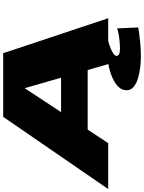

<svg xmlns="http://www.w3.org/2000/svg" viewBox="134 -850 925 1234"><g transform="rotate(-90 597.0 -232.5)"><path d="M-0.5 0 463.5 -675H872.5L1097.5 0H802.5L764.5 -132H381.5L294.5 0ZM494 -303H715L648 -536H647ZM851.5 210Q820 210 782.8 205.8Q745.5 201.5 711.8 191.5Q678 181.5 656.2 163.5Q634.5 145.5 634.5 118.5Q634.5 93 649.8 73.8Q665 54.5 688.2 40.8Q711.5 27 736.5 18.2Q761.5 9.5 781 5.2Q800.5 1 808 0H950Q945.5 1 930.5 5.8Q915.5 10.5 898.2 18Q881 25.5 868.2 34.5Q855.5 43.5 855.5 53.5Q855.5 63 865 69.2Q874.5 75.5 901.5 75.5Q922 75.5 947.5 73.2Q973 71 996.2 66.8Q1019.5 62.5 1032 57L1038 193Q1031 194.5 1001 198.8Q971 203 930.8 206.5Q890.5 210 851.5 210Z"/></g></svg>

Font: Anybody UltraExpanded Black
Style: Italic
Weight: 900
Width: 9
Italic angle: -10°
Designer: Tyler Finck
Foundry: Etcetera Type Company
Version: Version 1.010; ttfautohint (v1.8.3) -l 8 -r 50 -G 200 -x 14 